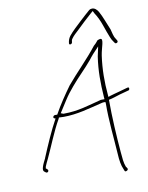

<svg xmlns="http://www.w3.org/2000/svg" viewBox="-93 -885 760 987"><g transform="rotate(-10 287.0 -391.0)"><path d="M70 -35 78 -29C81 -27 87 -29 88 -30C95 -40 88 -44 80 -50L82 -60C86 -70 92 -83 100 -99C127 -156 155 -230 189 -289L192 -296L216 -295C289 -295 352 -315 420 -331C420 -331 427 -333 431 -333H441L442 -325C441 -236 452 -142 457 -61C459 -24 463 1 473 23L477 33C479 37 483 37 489 34C501 27 490 17 487 13C478 -10 477 -33 474 -66C467 -149 461 -249 461 -341C482 -345 500 -352 520 -358L568 -371C575 -371 577 -390 566 -386H565L519 -373C503 -368 486 -365 472 -360L461 -356L460 -367C454 -434 454 -501 464 -571C470 -612 492 -658 471 -657C468 -657 463 -655 457 -653C454 -652 449 -641 433 -628C383 -564 325 -509 275 -449C244 -406 213 -361 186 -312H174C170 -312 165 -308 164 -304C162 -296 169 -296 174 -294C142 -236 112 -166 86 -104V-103C69 -70 57 -43 70 -35ZM205 -316 244 -377C258 -399 274 -420 292 -441C326 -482 368 -521 400 -560C406 -568 414 -578 422 -587L454 -621L443 -570C432 -498 433 -431 438 -360L439 -348H420C352 -331 297 -311 220 -311H218ZM309 -662C309 -660 309 -656 315 -656C319 -656 324 -659 325 -664L326 -671V-672C326 -674 328 -679 329 -681C343 -701 352 -706 369 -723C392 -745 420 -772 443 -792L458 -805L465 -791C472 -781 476 -773 483 -759C494 -737 502 -709 510 -688C518 -668 525 -645 535 -633L542 -623C545 -621 545 -621 547 -621C552 -621 556 -624 557 -628C557 -630 557 -633 556 -634L550 -644C539 -659 537 -680 532 -696C518 -728 505 -767 489 -795C482 -807 471 -818 457 -818C452 -818 446 -817 440 -812C425 -798 405 -782 388 -765L353 -732C329 -707 312 -694 309 -663ZM519 -373V-374Z"/></g></svg>

Font: Stray Cat
Style: ExLtExtObl
Weight: 200
Version: Version 1.0